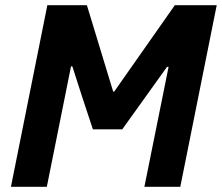

<svg xmlns="http://www.w3.org/2000/svg" viewBox="-20 -718 853 738"><path d="M535 0H673L813 -698H652L419 -366H415L314 -698H162L22 0H160L253 -463H258L297 -342L337 -221H450L622 -461H628Z"/></svg>

Font: Braiins Sans
Style: Bold Italic
Weight: 700
Italic angle: -11.31°
Designer: Mike Abbink, Paul van der Laan, Pieter van Rosmalen, Jiri Chlebus, Lubos Buracinsky
Foundry: Bold Monday, Sudetype
Version: Version 1.000;hotconv 1.0.109;makeotfexe 2.5.65596